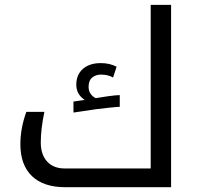

<svg xmlns="http://www.w3.org/2000/svg" viewBox="-20 -780 833 800"><path d="M286.1 -356.9 333 -363.8Q297.9 -386.7 297.9 -426.8Q297.9 -469.2 325.7 -493.2Q353.5 -517.1 399.9 -517.1Q437 -517.1 465.8 -502L451.2 -457Q430.2 -469.2 400.9 -469.2Q378.9 -469.2 364 -456.8Q349.1 -444.3 349.1 -418Q349.1 -400.9 357.7 -388.9Q366.2 -377 378.9 -371.1Q390.6 -373.5 427.7 -378.7Q464.8 -383.8 479 -383.8V-335Q470.7 -335 435.1 -331.3Q399.4 -327.6 382.3 -325.2Q295.9 -313 286.1 -311ZM252 0Q161.1 0 113 -46.4Q64.9 -92.8 64.9 -179.2Q64.9 -245.6 89.8 -314H165Q149.9 -242.7 149.9 -186Q149.9 -135.7 176.5 -106.9Q203.1 -78.1 249 -78.1H607.9V-759.8H692.9V0Z"/></svg>

Font: Droid Arabic Kufi
Style: Regular
Weight: 400
Designer: Pascal Zoghbi
Foundry: Irfont.ir
Version: Version 1.00 February 28, 2013, initial release